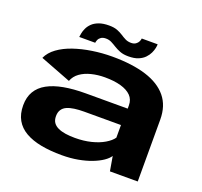

<svg xmlns="http://www.w3.org/2000/svg" viewBox="-129 -896 1104 1051"><g transform="rotate(20 422.5 -371.0)"><path d="M332.5 7Q383 7 426.5 -1Q470 -9 504.2 -22.2Q538.5 -35.5 562 -51.5Q585.5 -67.5 596.5 -84.5L611 0H773V-360.5Q773 -440.5 730.5 -492.2Q688 -544 607 -569.5Q526 -595 409 -595Q350 -595 293 -586.2Q236 -577.5 187 -560.8Q138 -544 102.2 -518Q66.5 -492 51 -457.5L230.5 -388.5Q241.5 -418 268 -437Q294.5 -456 331.5 -465.2Q368.5 -474.5 410 -474.5Q464 -474.5 503 -463.5Q542 -452.5 563.5 -430.8Q585 -409 585 -375V-356H340Q269 -356 213.5 -345.8Q158 -335.5 119.5 -314.2Q81 -293 61 -259.2Q41 -225.5 41 -178Q41 -128 61 -92.8Q81 -57.5 119.2 -35.5Q157.5 -13.5 211.2 -3.2Q265 7 332.5 7ZM368 -106.5Q338 -106.5 312.8 -110.2Q287.5 -114 268.8 -122.8Q250 -131.5 240 -146Q230 -160.5 230 -183.5Q230 -206 239.8 -221Q249.5 -236 267.5 -244Q285.5 -252 310.8 -255.5Q336 -259 367 -259H581V-185.5Q567 -165 536 -146.5Q505 -128 461.8 -117.2Q418.5 -106.5 368 -106.5ZM489.5 -626Q524.5 -626 547.2 -635.5Q570 -645 584 -659.8Q598 -674.5 605.5 -690.5Q613 -706.5 616 -720.8Q619 -735 618.5 -743H526Q525.5 -735.5 520.8 -725.2Q516 -715 505.5 -707.8Q495 -700.5 479 -700.5Q459.5 -700.5 445 -707.8Q430.5 -715 415.8 -724.8Q401 -734.5 382 -741.8Q363 -749 334.5 -749Q299.5 -749 275.5 -740Q251.5 -731 237 -716.8Q222.5 -702.5 215 -686.2Q207.5 -670 205 -656Q202.5 -642 201.5 -634H294.5Q295 -641.5 299.5 -651.8Q304 -662 314.5 -669Q325 -676 342.5 -676Q360.5 -676 375.2 -668.5Q390 -661 405.5 -651.2Q421 -641.5 440.8 -633.8Q460.5 -626 489.5 -626Z"/></g></svg>

Font: Anybody Expanded
Style: Bold
Weight: 700
Width: 7
Designer: Tyler Finck
Foundry: Etcetera Type Company
Version: Version 1.113;gftools[0.9.25]